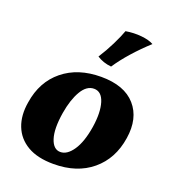

<svg xmlns="http://www.w3.org/2000/svg" viewBox="-133 -820 836 930"><g transform="rotate(20 285.0 -355.0)"><path d="M248 9Q165 9 113 -21.5Q61 -52 40 -106Q19 -160 31 -230Q48 -341 125.5 -404Q203 -467 322 -467Q442 -467 499 -402Q556 -337 539 -230Q522 -119 445 -55Q368 9 248 9ZM259 -57Q294 -57 323.5 -100.5Q353 -144 366 -225Q378 -303 363 -352Q348 -401 309 -401Q271 -401 244.5 -356Q218 -311 206 -239Q192 -153 207.5 -105Q223 -57 259 -57ZM356 -715Q398 -722 437.5 -718Q477 -714 500 -701Q455 -660 415.5 -615.5Q376 -571 349 -530Q307 -534 275 -555Q301 -595 323.5 -640.5Q346 -686 356 -715Z"/></g></svg>

Font: Vollkorn ExtraBold
Style: Italic
Weight: 800
Italic angle: -11°
Designer: Friedrich Althausen
Foundry: Friedrich Althausen
Version: Version 5.000; ttfautohint (v1.8.3)